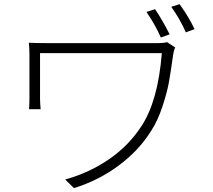

<svg xmlns="http://www.w3.org/2000/svg" viewBox="-20 -873 1040 939"><path d="M796.9 -667 836.9 -640.6Q830.1 -627.9 827.1 -607.4Q815.4 -523.4 806.6 -473.6Q797.9 -423.8 774.9 -353.5Q752 -283.2 718.8 -232.4Q659.2 -136.7 560.5 -63.5Q461.9 9.8 341.8 46.9L298.8 4.9Q418 -28.3 514.6 -95.2Q611.3 -162.1 672.9 -257.8Q752.9 -380.9 771.5 -613.3H175.8V-391.6Q175.8 -371.1 178.7 -338.9H122.1Q124 -360.4 124 -391.6V-607.4Q124 -636.7 121.1 -664.1Q145.5 -662.1 217.8 -662.1H752.9Q782.2 -662.1 796.9 -667ZM817.4 -839.8 858.4 -852.5Q902.3 -792 931.6 -730.5L888.7 -714.8Q861.3 -778.3 817.4 -839.8ZM696.3 -814.5 738.3 -828.1Q772.5 -778.3 809.6 -705.1L766.6 -689.5Q739.3 -752 696.3 -814.5Z"/></svg>

Font: Gen Shin Gothic Light
Style: Regular
Weight: 200
Designer: [Source Han Sans]
Ryoko NISHIZUKA  (kana & ideographs); Paul D. Hunt (Latin, Greek & Cyrillic); Wenlong ZHANG  (bopomofo
Version: Version 1.002.20150607